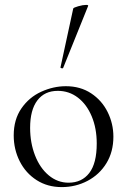

<svg xmlns="http://www.w3.org/2000/svg" viewBox="-20 -751 520 784"><path d="M36 -198Q36 -263 67.5 -308.5Q99 -354 148.5 -376.5Q198 -399 249 -399Q308 -399 352 -370Q396 -341 419.5 -293.5Q443 -246 443 -193Q443 -131 414.5 -84.5Q386 -38 337.5 -12.5Q289 13 232 13Q174 13 129.5 -15.5Q85 -44 60.5 -92.5Q36 -141 36 -198ZM375 -165Q375 -227 354.5 -276Q334 -325 298 -352.5Q262 -380 216 -380Q162 -380 132.5 -341Q103 -302 103 -229Q103 -168 123 -116.5Q143 -65 179 -35Q215 -5 260 -5Q314 -5 344.5 -44.5Q375 -84 375 -165ZM234 -472Q231 -472 228.5 -473.5Q226 -475 227 -476L279 -716Q280 -720 299.5 -725.5Q319 -731 332 -731Q341 -731 340 -727L238 -474Q238 -472 234 -472Z"/></svg>

Font: Cormorant Garamond
Style: Regular
Weight: 400
Designer: Christian Thalmann (Catharsis Fonts)
Version: Version 3.000